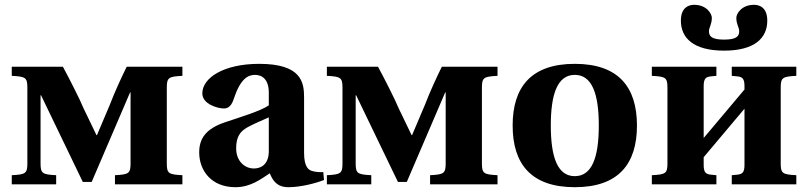

<svg xmlns="http://www.w3.org/2000/svg" viewBox="-20 -768 3367 800"><path d="M29 0H214V-38C157 -41 149 -45 149 -87V-371H151L325 -10H362L522 -383H524V-87C524 -45 516 -41 459 -38V0H740V-38C683 -41 675 -45 675 -87V-403C675 -445 683 -449 740 -452V-490H508C488 -450 458 -385 437 -330L384 -205H382L328 -317C315 -350 265 -448 242 -490H29V-452C86 -449 94 -445 94 -403V-87C94 -45 86 -41 29 -38Z M810 -133C810 -58 860 12 961 12C1025 12 1069 -23 1104 -46C1117 -15 1134 12 1182 12C1234 12 1297 -5 1330 -18L1327 -51C1314 -50 1294 -51 1279 -56C1266 -60 1247 -72 1247 -131V-362C1247 -424 1237 -502 1060 -502C913 -502 823 -444 823 -379C823 -334 887 -316 913 -316C935 -316 946 -332 954 -356C982 -441 1014 -456 1042 -456C1071 -456 1100 -439 1100 -382V-329C1065 -305 981 -280 916 -258C837 -231 810 -190 810 -133ZM964 -150C964 -197 980 -220 1010 -237C1041 -254 1076 -268 1100 -279V-134C1098 -80 1065 -66 1038 -66C999 -66 964 -97 964 -150Z M1342 0H1527V-38C1470 -41 1462 -45 1462 -87V-371H1464L1638 -10H1675L1835 -383H1837V-87C1837 -45 1829 -41 1772 -38V0H2053V-38C1996 -41 1988 -45 1988 -87V-403C1988 -445 1996 -449 2053 -452V-490H1821C1801 -450 1771 -385 1750 -330L1697 -205H1695L1641 -317C1628 -350 1578 -448 1555 -490H1342V-452C1399 -449 1407 -445 1407 -403V-87C1407 -45 1399 -41 1342 -38Z M2116 -245C2116 -85 2193 12 2375 12C2557 12 2634 -85 2634 -245C2634 -405 2557 -502 2375 -502C2193 -502 2116 -405 2116 -245ZM2275 -245C2275 -379 2304 -456 2375 -456C2446 -456 2475 -379 2475 -245C2475 -111 2446 -34 2375 -34C2304 -34 2275 -111 2275 -245Z M2817 -682C2817 -610 2869 -557 2997 -557C3125 -557 3177 -610 3177 -682C3177 -738 3143 -748 3122 -748C3069 -748 3048 -710 3048 -694C3048 -666 3060 -654 3060 -638C3060 -617 3049 -603 2997 -603C2945 -603 2934 -617 2934 -638C2934 -654 2946 -666 2946 -694C2946 -710 2925 -748 2872 -748C2851 -748 2817 -738 2817 -682ZM2696 0H2965V-38L2944 -40C2923 -42 2912 -47 2912 -80V-113L3082 -315V-80C3082 -47 3071 -42 3050 -40L3029 -38V0H3298V-38C3241 -41 3233 -45 3233 -87V-403C3233 -445 3241 -449 3298 -452V-490H3029V-452L3050 -450C3071 -448 3082 -443 3082 -410V-395L2912 -193V-410C2912 -443 2923 -448 2944 -450L2965 -452V-490H2696V-452C2753 -449 2761 -445 2761 -403V-87C2761 -45 2753 -41 2696 -38Z"/></svg>

Font: Heuristica
Style: Bold
Weight: 700
Version: Version 1.0.1